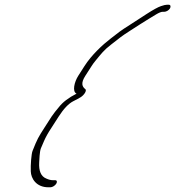

<svg xmlns="http://www.w3.org/2000/svg" viewBox="-20 -723 743 814"><path d="M695.2 -703H688.2C682.2 -703 674.2 -701 662.3 -697C650.3 -693 629.9 -682 600.5 -663C571.2 -644 550.3 -630 537.3 -622C483.6 -588 485.1 -587 449.8 -560C414.5 -533 368.3 -490 338.2 -443L312 -402C294.7 -375 285.5 -334 304.6 -326C271.2 -309 245.8 -290 229 -268C216.1 -252 210.2 -246 198.8 -229L168.6 -182C142.4 -141 138.5 -135 117.9 -83C113 -71 109.3 -23 110.5 3C111.3 34 134 71 185 71H194C202 71 213.5 64 218.4 56C223.4 48 221.8 41 213.8 41H204.8C196.8 41 186.8 39 176.3 34C153.7 25 144 2 146.2 -35C146.7 -44 147.9 -81 153.3 -94L166.6 -125C173 -140 183.3 -159 198.6 -182L228.8 -229C250 -262 270.9 -284 290.8 -294C304.2 -301 314.7 -306 322.2 -311C336.6 -320 349 -339 341.9 -345C328.8 -355 321.2 -370 342 -402L367.7 -442C372.6 -450 378.6 -458 386 -467C408.3 -494 420.7 -511 451 -534C491.3 -565 489.8 -566 533.5 -594C568.4 -616 582.3 -626 610.7 -643L642 -662C653.5 -669 663.5 -673 669.5 -673H676.5C684.5 -673 695.4 -679 700.4 -687C705.3 -695 703.2 -703 695.2 -703Z"/></svg>

Font: MewTooHand
Style: UltimateIta
Weight: 400
Designer: Mew Too, Robert Jablonski
Version: Version 0.77